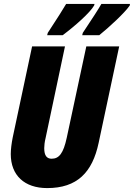

<svg xmlns="http://www.w3.org/2000/svg" viewBox="-20 -951 684 981"><path d="M400 -771H487C539 -813 617 -885 643 -923L644 -931H498C484 -906 451 -855 403 -783ZM221 -771H300C362 -817 440 -886 461 -923L463 -931H318C304 -907 272 -856 224 -783ZM221 10C374 10 452 -70 484 -221L589 -714H421L321 -247C304 -168 282 -140 244 -140C219 -140 206 -156 206 -194C206 -207 208 -226 213 -246L312 -714H144L45 -249C39 -219 35 -187 35 -164C35 -55 105 10 221 10Z"/></svg>

Font: Noto Sans UI Condensed Black
Style: Italic
Weight: 900
Width: 3
Italic angle: -192°
Designer: Monotype Design Team
Foundry: Monotype Imaging Inc.
Version: Version 1.901